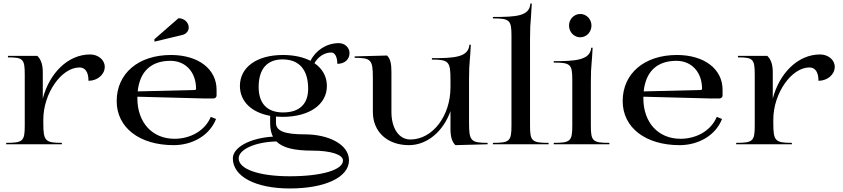

<svg xmlns="http://www.w3.org/2000/svg" viewBox="-20 -816 4767 1086"><path d="M15 0H330V-8C235.5 -8 225 -19.2 225 -120V-140C225 -287.2 327.3 -434.4 429.1 -434.4C462.5 -434.4 480.5 -408 480.5 -359C531.2 -359 572.5 -394.4 572.5 -438C572.5 -477.7 535.2 -508 489.5 -508C364.9 -508 259.8 -403 222 -258.4V-408C222 -444.2 214.7 -477.6 191 -500H25V-491.5C110.5 -491.5 120 -481.8 120 -394.5V-105C120 -17.7 109.5 -8 15 -8Z M853.5 -580.4 1011.5 -618.2C1032.5 -623.3 1047.5 -640 1047.5 -660.4C1047.5 -689.4 1021.6 -713 989.6 -713L853.5 -594.4ZM640 -244C640 -94.6 768.8 5 962 5C1067.8 5 1165.2 -49.1 1202 -143L1172.2 -155.1C1139.7 -76.1 1056.3 -31 967 -31C841.5 -31 757 -122.6 757 -260C757 -263 757 -266 757.1 -269L1137 -259H1187C1196.9 -259 1205 -266.2 1205 -275V-308.5C1205 -425.5 1101.8 -505 947 -505C762.8 -505 640 -400.6 640 -244ZM758.9 -299C770.5 -411.8 834.7 -472 944 -472C1029.8 -472 1089 -407.9 1089 -314C1089 -310.2 1085.9 -307.1 1082 -307Z M1297 80C1297 182 1424.9 250 1619 250C1820 250 1954 186.1 1954 90.9C1954 -2 1833 -56 1706 -56C1589.2 -56 1541 -74.9 1541 -121V-156.6C1552.9 -155.6 1565.3 -155 1578 -155C1730.6 -155 1829 -225 1829 -330C1829 -383.6 1803.5 -428 1758.5 -458.7C1779.6 -495.1 1814.5 -519 1854 -519C1874.4 -519 1888 -493.4 1888 -455C1929.4 -455 1957 -479.4 1957 -516C1957 -546.9 1930 -572 1897 -572C1826.6 -572 1765.6 -531.3 1736.2 -472C1695.2 -493.2 1642.1 -505 1580 -505C1431.6 -505 1337 -435 1337 -330C1337 -242.8 1401.9 -179.8 1508 -160.9V-121C1508 -89.9 1513 -64.2 1523.8 -43.1C1396.1 -35.7 1297 16.8 1297 80ZM1330 80C1330 28.7 1424.9 -13.3 1543.5 -15.9C1579.7 20.7 1645.3 36 1747.5 36C1850.8 36 1920 58.4 1920 92C1920 145.3 1799.1 181 1619 181C1444.2 181 1330 140.6 1330 80ZM1443 -324C1443 -425.4 1490.5 -480 1578.2 -480C1672.3 -480 1723 -421.9 1723 -314C1723 -226.9 1673.3 -180 1581 -180C1491.3 -180 1443 -230.4 1443 -324Z M1986 -489C2078.5 -489 2089 -477.6 2089 -377V-183C2089 -70.5 2170.6 5 2293 5C2397.4 5 2487.4 -74 2528 -187.1V-87C2528 -42 2537 -13 2556 5L2738 0V-8C2643.5 -8 2633 -19.4 2633 -120V-367C2633 -425.5 2634.7 -446.4 2637.2 -475C2638.9 -494.8 2641 -518.8 2643 -563H2635C2630 -491 2546.7 -487 2423 -487V-479C2517.5 -479 2528 -467.9 2528 -367V-322C2528 -159.6 2426.3 -27 2301 -27C2237 -27 2194 -89.4 2194 -183V-410C2194 -455.5 2188 -484 2169 -502L1986 -497Z M2768 0H3083V-8C2988.5 -8 2978 -17.7 2978 -105V-600C2978 -656.1 2979.6 -675.9 2983.5 -723C2985.2 -743.7 2986.7 -768 2988 -796H2980C2975 -724 2899.2 -720 2768 -720V-712C2862.5 -712 2873 -701.8 2873 -615V-105C2873 -17.7 2862.5 -8 2768 -8Z M3198.5 -671.5C3198.5 -634.8 3226.9 -605 3262 -605C3297.1 -605 3325.5 -634.8 3325.5 -671.5C3325.5 -707.4 3297.1 -737 3262 -737C3226.9 -737 3198.5 -707.4 3198.5 -671.5ZM3112 0H3427V-8C3332.5 -8 3322 -17.7 3322 -105V-350C3322 -409.1 3323.7 -429.2 3326.1 -457.4C3327.8 -477.3 3329.9 -502.3 3332 -546H3324C3319 -474 3228.2 -470 3112 -470V-462C3206.5 -462 3217 -452.3 3217 -365V-105C3217 -17.7 3206.5 -8 3112 -8Z M3502 -244C3502 -94.6 3630.8 5 3824 5C3929.8 5 4027.2 -49.1 4064 -143L4034.2 -155.1C4001.7 -76.1 3918.3 -31 3829 -31C3703.5 -31 3619 -122.6 3619 -260C3619 -263 3619 -266 3619.1 -269L3999 -259H4049C4058.9 -259 4067 -266.2 4067 -275V-308.5C4067 -425.5 3963.8 -505 3809 -505C3624.8 -505 3502 -400.6 3502 -244ZM3620.9 -299C3632.5 -411.8 3696.7 -472 3806 -472C3891.8 -472 3951 -407.9 3951 -314C3951 -310.2 3947.9 -307.1 3944 -307Z M4144 0H4459V-8C4364.5 -8 4354 -19.2 4354 -120V-140C4354 -287.2 4456.3 -434.4 4558.1 -434.4C4591.5 -434.4 4609.5 -408 4609.5 -359C4660.2 -359 4701.5 -394.4 4701.5 -438C4701.5 -477.7 4664.2 -508 4618.5 -508C4493.9 -508 4388.8 -403 4351 -258.4V-408C4351 -444.2 4343.7 -477.6 4320 -500H4154V-491.5C4239.5 -491.5 4249 -481.8 4249 -394.5V-105C4249 -17.7 4238.5 -8 4144 -8Z"/></svg>

Font: Prida01
Style: Bold
Weight: 700
Designer: gluk
Foundry: gluk
Version: Version 00.072